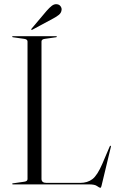

<svg xmlns="http://www.w3.org/2000/svg" viewBox="-20 -871 555 907"><path d="M244.5 -695 192 -687.5Q176 -685.5 176 -675V-26Q176 -7 200 -7H358Q393.5 -7 416.8 -25Q440 -43 463.5 -97.5L498 -178.5Q500 -183 502 -182.5Q505.5 -182.5 503.5 -176L459.5 7Q457 16 455 16Q449 16 438.5 8Q428 0 401 0H41Q37.5 0 37.5 -2.5Q37.5 -4.5 41.5 -5L94 -12.5Q110 -14.5 110 -25V-675Q110 -685.5 94 -687.5L41.5 -695Q37.5 -695.5 37.5 -697.5Q37.5 -700 41 -700H245Q248.5 -700 248.5 -697.5Q248.5 -695.5 244.5 -695ZM200 -819.5Q213.5 -835 225 -843.8Q236.5 -852.5 248.5 -851Q260 -850 266 -841.5Q272 -833 271 -824.5Q269.5 -810 258 -800.8Q246.5 -791.5 231 -783.5L133.5 -731Q129.5 -728.5 128 -730.5Q126.5 -733 129.5 -736Z"/></svg>

Font: Fraunces 144pt Light
Style: Regular
Weight: 300
Version: Version 1.000;[b76b70a41]